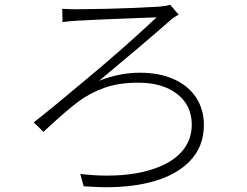

<svg xmlns="http://www.w3.org/2000/svg" viewBox="-20 -752 1040 808"><path d="M304 -713 431 -715Q552 -718 650 -724Q683 -727 696 -732L732 -690Q723 -686 712 -678.5Q701 -671 695 -665Q586 -569 397 -412Q483 -446 569 -446Q651 -446 712 -418.5Q773 -391 805.5 -341Q838 -291 838 -226Q838 -133 776 -71Q723 -18 634 9Q545 36 424 36Q396 36 332 32L318 -20Q374 -13 431 -13Q565 -13 657 -53Q720 -80 753.5 -124.5Q787 -169 787 -228Q787 -308 726 -356Q665 -404 562 -404Q479 -404 418 -382Q357 -360 308.5 -323.5Q260 -287 181 -214L163 -197L122 -237Q205 -302 344 -419Q504 -552 639 -679L584 -677L508 -674L407 -670Q323 -666 306 -665Q269 -663 243 -659L242 -715Q276 -713 304 -713Z"/></svg>

Font: Merged Yaku Han JP Light
Style: Regular
Weight: 300
Designer: Ryoko NISHIZUKA 西塚涼子 (kana, bopomofo & ideographs); Paul D. Hunt (Latin, Greek & Cyrillic); Sandoll Communications 산돌커뮤니
Foundry: Adobe
Version: Version 2.004